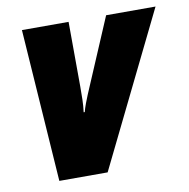

<svg xmlns="http://www.w3.org/2000/svg" viewBox="-67 -619 674 685"><g transform="rotate(-10 270.0 -276.5)"><path d="M94 0H269L540 -553H361L247 -285C240 -268 230 -243 226 -226H222C226 -256 226 -287 226 -318L225 -553H56Z"/></g></svg>

Font: Noto Sans Condensed Black
Style: Italic
Weight: 900
Width: 3
Italic angle: -12°
Designer: Monotype Design Team
Foundry: Monotype Imaging Inc.
Version: Version 2.013